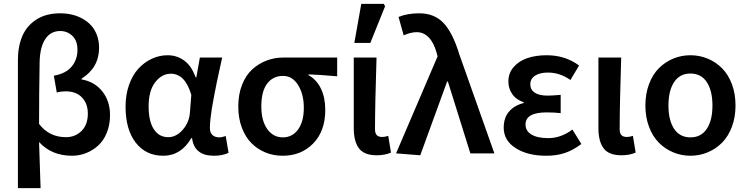

<svg xmlns="http://www.w3.org/2000/svg" viewBox="-20 -786 3831 984"><path d="M71.8 178.2V-478Q71.8 -548.3 94.5 -601.3Q117.2 -654.3 166.7 -686Q216.3 -717.8 288.1 -717.8Q319.3 -717.8 348.1 -711.2Q377 -704.6 402.6 -690.4Q428.2 -676.3 447 -655.8Q465.8 -635.3 476.8 -605.7Q487.8 -576.2 487.8 -541Q487.8 -439.5 397.9 -382.8V-378.9Q463.4 -368.2 503.7 -318.4Q543.9 -268.6 543.9 -195.8Q543.9 -146 527.3 -105.5Q510.7 -64.9 482.9 -39.8Q455.1 -14.6 420.7 -1.2Q386.2 12.2 349.1 12.2Q244.6 12.2 180.2 -58.1Q186 107.9 188 178.2ZM317.9 -83Q365.7 -83 397.9 -115Q430.2 -147 430.2 -204.1Q430.2 -254.4 400.6 -286.1Q371.1 -317.9 315.9 -317.9Q292 -317.9 271 -312L255.9 -397.9Q318.4 -409.2 347.7 -445.3Q377 -481.4 377 -530.8Q377 -576.7 351.3 -601.8Q325.7 -627 288.1 -627Q238.8 -627 211.7 -585.2Q184.6 -543.5 183.1 -467.8Q180.2 -309.1 180.2 -150.9Q231.9 -83 317.9 -83Z M816.4 12.2Q728 12.2 675.8 -54.7Q623.5 -121.6 623.5 -240.2Q623.5 -300.8 641.4 -351.1Q659.2 -401.4 689.2 -434.1Q719.2 -466.8 758.1 -484.9Q796.9 -502.9 839.4 -502.9Q886.2 -502.9 923.8 -475.8Q961.4 -448.7 982.4 -390.1H986.3L1004.4 -491.2H1118.7Q1115.7 -477.5 1105.2 -429.7Q1094.7 -381.8 1090.3 -360.4Q1085.9 -338.9 1077.9 -297.4Q1069.8 -255.9 1065.9 -231.4Q1062 -207 1058.8 -178.2Q1055.7 -149.4 1055.7 -129.9Q1055.7 -106 1068.8 -94Q1082 -82 1103.5 -82Q1117.2 -82 1136.7 -88.9L1151.4 -2.9Q1120.1 12.2 1076.7 12.2Q975.6 12.2 964.4 -78.1H960.4Q907.7 12.2 816.4 12.2ZM842.3 -83Q883.3 -83 916.7 -121.1Q950.2 -159.2 953.6 -211.9L960.4 -299.8Q928.7 -408.2 855.5 -408.2Q809.1 -408.2 775.4 -364.5Q741.7 -320.8 741.7 -241.2Q741.7 -164.6 768.3 -123.8Q794.9 -83 842.3 -83Z M1428.2 12.2Q1381.3 12.2 1340.3 -4.6Q1299.3 -21.5 1268.3 -52.7Q1237.3 -84 1219.2 -132.3Q1201.2 -180.7 1201.2 -240.2Q1201.2 -302.2 1220.5 -351.3Q1239.7 -400.4 1272.5 -430.2Q1305.2 -460 1346.2 -475.6Q1387.2 -491.2 1433.1 -491.2H1708V-395Q1607.4 -403.8 1561 -404.8V-400.9Q1602.5 -377.9 1624.8 -331.8Q1647 -285.6 1647 -223.1Q1647 -114.7 1585.7 -51.3Q1524.4 12.2 1428.2 12.2ZM1537.1 -233.9Q1537.1 -302.2 1508.1 -349.6Q1479 -397 1430.2 -397Q1379.4 -397 1349.4 -357.7Q1319.3 -318.4 1319.3 -240.2Q1319.3 -167.5 1349.6 -124.8Q1379.9 -82 1429.2 -82Q1478.5 -82 1507.8 -122.6Q1537.1 -163.1 1537.1 -233.9Z M1910.6 9.8Q1846.7 9.8 1819.8 -25.6Q1793 -61 1793 -129.9V-491.2H1909.7Q1901.9 -245.1 1901.9 -124Q1901.9 -102.5 1911.1 -93.3Q1920.4 -84 1939 -84Q1953.1 -84 1969.7 -89.8L1983.9 -3.9Q1952.1 9.8 1910.6 9.8ZM1795.9 -565.9 1831.5 -766.1H1946.8L1953.6 -753.9L1877.9 -565.9Z M2133.8 9.8 2009.8 0 2222.7 -497.1 2217.8 -515.1Q2203.6 -566.9 2177.5 -594Q2151.4 -621.1 2115.7 -621.1Q2085.4 -621.1 2048.8 -605L2022.5 -699.2Q2068.4 -717.8 2128.4 -717.8Q2206.1 -717.8 2253.2 -668Q2300.3 -618.2 2333.5 -508.8L2513.7 0H2390.6L2275.4 -368.2H2271.5Z M2779.3 12.2Q2684.1 12.2 2622.8 -26.9Q2561.5 -65.9 2561.5 -131.8Q2561.5 -183.1 2589.4 -214.8Q2617.2 -246.6 2663.6 -257.8V-262.2Q2625 -274.9 2605.2 -304Q2585.4 -333 2585.4 -368.2Q2585.4 -412.1 2613.3 -443.4Q2641.1 -474.6 2684.6 -488.8Q2728 -502.9 2781.7 -502.9Q2877 -502.9 2947.8 -450.2L2903.3 -376Q2850.1 -414.1 2787.6 -414.1Q2746.6 -414.1 2722.2 -398.2Q2697.8 -382.3 2697.8 -354Q2697.8 -326.2 2720.5 -311Q2743.2 -295.9 2787.6 -295.9Q2805.7 -295.9 2853.5 -299.8V-206.1Q2820.3 -210 2781.7 -210Q2673.3 -210 2673.3 -147.9Q2673.3 -114.7 2703.9 -96.4Q2734.4 -78.1 2790.5 -78.1Q2855 -78.1 2913.6 -122.1L2959.5 -47.9Q2914.6 -14.6 2872.6 -1.2Q2830.6 12.2 2779.3 12.2Z M3164.6 9.8Q3100.6 9.8 3073.7 -25.6Q3046.9 -61 3046.9 -129.9V-491.2H3163.6Q3155.8 -245.1 3155.8 -124Q3155.8 -102.5 3165 -93.3Q3174.3 -84 3192.9 -84Q3207 -84 3223.6 -89.8L3237.8 -3.9Q3206.1 9.8 3164.6 9.8Z M3287.6 -245.1Q3287.6 -305.2 3306.2 -354.7Q3324.7 -404.3 3356.7 -436.3Q3388.7 -468.3 3430.2 -485.6Q3471.7 -502.9 3518.6 -502.9Q3565.4 -502.9 3606.9 -485.6Q3648.4 -468.3 3680.4 -436.3Q3712.4 -404.3 3731 -354.7Q3749.5 -305.2 3749.5 -245.1Q3749.5 -185.5 3731 -136.2Q3712.4 -86.9 3680.7 -54.9Q3648.9 -22.9 3607.2 -5.4Q3565.4 12.2 3518.6 12.2Q3471.7 12.2 3429.9 -5.4Q3388.2 -22.9 3356.4 -54.9Q3324.7 -86.9 3306.2 -136.2Q3287.6 -185.5 3287.6 -245.1ZM3631.3 -245.1Q3631.3 -321.3 3602.3 -365.2Q3573.2 -409.2 3518.6 -409.2Q3463.9 -409.2 3434.8 -365.2Q3405.8 -321.3 3405.8 -245.1Q3405.8 -169.4 3434.8 -125.7Q3463.9 -82 3518.6 -82Q3573.2 -82 3602.3 -125.7Q3631.3 -169.4 3631.3 -245.1Z"/></svg>

Font: Source Sans 3 Semibold
Style: Regular
Weight: 600
Designer: Paul D. Hunt
Foundry: Adobe
Version: Version 3.052;hotconv 1.1.0;makeotfexe 2.6.0